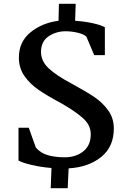

<svg xmlns="http://www.w3.org/2000/svg" viewBox="-20 -872 677 1007"><path d="M131 -202 168 -98Q193 -69 231.5 -58Q270 -47 320 -47Q377 -47 416.5 -78Q456 -109 456 -168Q456 -215 416.5 -251Q377 -287 302 -330Q227 -370 182 -401Q137 -432 108 -473.5Q79 -515 79 -570Q79 -653 140 -702.5Q201 -752 287 -763L289 -852H377L374 -763Q422 -760 465.5 -750.5Q509 -741 530 -729V-583H474L433 -680Q419 -693 387 -700.5Q355 -708 324 -708Q275 -708 235.5 -682Q196 -656 195 -601Q195 -551 235.5 -513.5Q276 -476 351 -436Q432 -392 475 -363Q518 -334 547.5 -293Q577 -252 577 -198Q577 -102 510.5 -48.5Q444 5 340 11L335 115H246L250 9Q197 5 147.5 -6.5Q98 -18 77 -30V-202Z"/></svg>

Font: Martel
Style: Bold
Weight: 700
Designer: Dan Reynolds
Foundry: Dan Reynolds
Version: Version 1.001; ttfautohint (v1.1) -l 5 -r 5 -G 72 -x 0 -D la